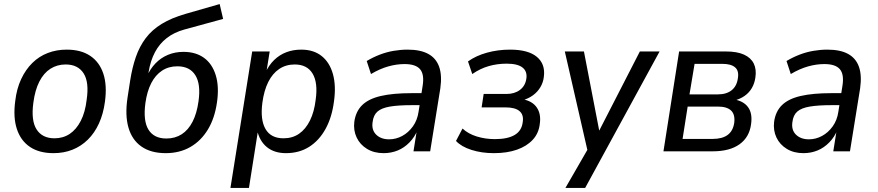

<svg xmlns="http://www.w3.org/2000/svg" viewBox="-20 -744 4315 944"><path d="M243 9Q173 9 127.5 -21.5Q82 -52 63 -109.5Q44 -167 55 -248Q62 -308 84 -355Q106 -402 139 -434.5Q172 -467 215 -483.5Q258 -500 308 -500Q378 -500 423.5 -469.5Q469 -439 488 -382Q507 -325 496 -244Q488 -184 466.5 -137Q445 -90 412 -57.5Q379 -25 336.5 -8Q294 9 243 9ZM248 -64Q290 -64 322.5 -85.5Q355 -107 377 -149.5Q399 -192 406 -253Q419 -340 391 -383.5Q363 -427 303 -427Q261 -427 228 -406Q195 -385 173.5 -343Q152 -301 144 -239Q132 -151 160 -107.5Q188 -64 248 -64Z M795 9Q722 9 675.5 -23.5Q629 -56 611.5 -117Q594 -178 607 -264L620 -348Q630 -412 648 -464Q666 -516 696.5 -556.5Q727 -597 775 -626.5Q823 -656 893 -676L1060 -724L1077 -651L887 -599Q836 -585 800 -557Q764 -529 742 -487.5Q720 -446 711 -392L707 -366H701Q718 -405 744.5 -432.5Q771 -460 806 -474.5Q841 -489 882 -489Q942 -489 982.5 -460Q1023 -431 1040.5 -375Q1058 -319 1047 -242Q1036 -163 1002 -107Q968 -51 915.5 -21Q863 9 795 9ZM798 -63Q841 -63 873.5 -84Q906 -105 927 -146Q948 -187 956 -246Q968 -330 940.5 -374Q913 -418 852 -418Q809 -418 776.5 -396.5Q744 -375 723.5 -335Q703 -295 695 -238Q683 -150 710 -106.5Q737 -63 798 -63Z M1113 180 1220 -491H1306L1289 -385H1284Q1302 -424 1328.5 -449.5Q1355 -475 1388.5 -487.5Q1422 -500 1461 -500Q1522 -500 1561.5 -468.5Q1601 -437 1617 -379.5Q1633 -322 1622 -245Q1612 -167 1580.5 -110Q1549 -53 1500 -22Q1451 9 1386 9Q1329 9 1292.5 -20.5Q1256 -50 1244 -105H1249L1204 180ZM1374 -64Q1418 -64 1450.5 -86.5Q1483 -109 1504 -151.5Q1525 -194 1532 -253Q1544 -337 1517 -382Q1490 -427 1429 -427Q1386 -427 1353 -405Q1320 -383 1299 -341Q1278 -299 1270 -239Q1259 -155 1285.5 -109.5Q1312 -64 1374 -64Z M1866 9Q1819 9 1784.5 -12Q1750 -33 1733.5 -68Q1717 -103 1722 -145Q1729 -196 1760.5 -227Q1792 -258 1852 -272Q1912 -286 2004 -286H2065L2056 -227H2005Q1938 -227 1897 -220Q1856 -213 1836 -195.5Q1816 -178 1812 -144Q1806 -105 1829.5 -82Q1853 -59 1893 -59Q1927 -59 1957.5 -75.5Q1988 -92 2010 -122.5Q2032 -153 2038 -195L2058 -322Q2067 -378 2045.5 -403.5Q2024 -429 1969 -429Q1930 -429 1889 -417.5Q1848 -406 1804 -380L1783 -444Q1813 -462 1846.5 -475Q1880 -488 1915 -494Q1950 -500 1984 -500Q2047 -500 2085.5 -479Q2124 -458 2139 -416Q2154 -374 2145 -310L2095 0H2013L2030 -107H2034Q2019 -70 1993 -43.5Q1967 -17 1935 -4Q1903 9 1866 9Z M2408 9Q2348 9 2298 -7Q2248 -23 2222 -51L2254 -112Q2282 -86 2324 -73Q2366 -60 2413 -60Q2476 -60 2510.5 -80.5Q2545 -101 2550 -143Q2556 -179 2534.5 -197.5Q2513 -216 2466 -216H2348L2358 -282H2470Q2510 -282 2536.5 -302Q2563 -322 2568 -358Q2573 -393 2549 -412Q2525 -431 2471 -431Q2425 -431 2383 -419Q2341 -407 2302 -380L2281 -442Q2320 -470 2374 -485Q2428 -500 2488 -500Q2577 -500 2619.5 -464.5Q2662 -429 2654 -367Q2651 -339 2637 -315.5Q2623 -292 2600.5 -275.5Q2578 -259 2549 -251L2550 -256Q2598 -247 2619.5 -215Q2641 -183 2634 -135Q2629 -89 2599.5 -57Q2570 -25 2521.5 -8Q2473 9 2408 9Z M2760 180 2877 -23 2874 20 2757 -491H2851L2930 -82H2916L3126 -491H3223L2857 180Z M3242 0 3319 -491H3548Q3604 -491 3638 -475.5Q3672 -460 3686 -431.5Q3700 -403 3694 -363Q3690 -334 3676.5 -311Q3663 -288 3641 -272.5Q3619 -257 3588 -249L3590 -255Q3636 -247 3658 -217Q3680 -187 3673 -135Q3665 -70 3616.5 -35Q3568 0 3484 0ZM3336 -61H3484Q3531 -61 3557.5 -80.5Q3584 -100 3590 -140Q3595 -181 3574.5 -200.5Q3554 -220 3510 -220H3361ZM3370 -280H3510Q3552 -280 3577.5 -300.5Q3603 -321 3608 -360Q3614 -396 3594 -413Q3574 -430 3532 -430H3395Z M3930 9Q3883 9 3848.5 -12Q3814 -33 3797.5 -68Q3781 -103 3786 -145Q3793 -196 3824.5 -227Q3856 -258 3916 -272Q3976 -286 4068 -286H4129L4120 -227H4069Q4002 -227 3961 -220Q3920 -213 3900 -195.5Q3880 -178 3876 -144Q3870 -105 3893.5 -82Q3917 -59 3957 -59Q3991 -59 4021.5 -75.5Q4052 -92 4074 -122.5Q4096 -153 4102 -195L4122 -322Q4131 -378 4109.5 -403.5Q4088 -429 4033 -429Q3994 -429 3953 -417.5Q3912 -406 3868 -380L3847 -444Q3877 -462 3910.5 -475Q3944 -488 3979 -494Q4014 -500 4048 -500Q4111 -500 4149.5 -479Q4188 -458 4203 -416Q4218 -374 4209 -310L4159 0H4077L4094 -107H4098Q4083 -70 4057 -43.5Q4031 -17 3999 -4Q3967 9 3930 9Z"/></svg>

Font: Nunito Sans 10pt SemiCondensed Medium
Style: Italic
Weight: 500
Width: 4
Italic angle: -9°
Designer: Vernon Adams
Foundry: Vernon Adams
Version: Version 3.101;gftools[0.9.27]